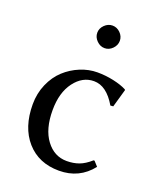

<svg xmlns="http://www.w3.org/2000/svg" viewBox="-125 -727 679 816"><g transform="rotate(20 214.5 -319.0)"><path d="M207.5 -561.5Q191.9 -577.1 191.9 -597.2Q191.9 -617.2 207.5 -632.6Q223.1 -647.9 243.2 -647.9Q263.2 -647.9 278.6 -632.6Q293.9 -617.2 293.9 -597.2Q293.9 -577.1 278.6 -561.5Q263.2 -545.9 243.2 -545.9Q223.1 -545.9 207.5 -561.5ZM250 -398.9Q198.2 -398.9 162.1 -350.8Q126 -302.7 126 -223.1Q126 -137.7 162.6 -88.9Q199.2 -40 255.9 -40Q286.1 -40 311 -49.1Q335.9 -58.1 362.8 -82H367.2L386.2 -61Q330.6 9.8 238.8 9.8Q147 9.8 92.5 -52Q38.1 -113.8 38.1 -217.8Q38.1 -267.1 56.6 -309.6Q75.2 -352.1 105.5 -379.9Q135.7 -407.7 173.8 -423.3Q211.9 -439 251 -439Q287.6 -439 324 -431.2Q360.4 -423.3 383.8 -411.1L386.2 -408.2L362.8 -326.2L350.1 -325.2Q307.1 -398.9 250 -398.9Z"/></g></svg>

Font: Linux Biolinum G
Style: Regular
Weight: 400
Designer: Philipp H. Poll
Foundry: Philipp H. Poll
Version: Version 1.1.0 ; ttfautohint (v1.6)